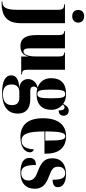

<svg xmlns="http://www.w3.org/2000/svg" viewBox="609 -1442 1051 2353"><g transform="rotate(90 1134.5 -265.5)"><path d="M157 -625C198 -625 235 -649 235 -698C235 -749 198 -771 157 -771C114 -771 80 -749 80 -698C80 -649 114 -625 157 -625ZM-22 240H-3C140 240 242 187 242 8V-536H11V-526H14C49 -526 78 -517 78 -460V53C78 189 46 230 -16 230H-22Z M523 10C596 10 634 -26 649 -83H651V0H870V-10H866C826 -10 813 -25 813 -74V-536H602V-526H604C637 -526 650 -510 650 -461V-188C650 -83 627 -28 590 -28C560 -28 550 -51 550 -123V-536H340V-526H342C376 -526 388 -509 388 -456V-183C388 -48 434 10 523 10Z M1089 234C1270 234 1350 161 1350 41C1350 -55 1292 -111 1173 -111H1073C1037 -111 1019 -125 1019 -153C1019 -170 1027 -186 1042 -197C1064 -191 1087 -188 1111 -188C1245 -188 1304 -262 1304 -370C1304 -427 1280 -476 1239 -508C1252 -525 1262 -531 1275 -531C1300 -531 1311 -509 1311 -459C1360 -459 1376 -489 1376 -522C1376 -554 1354 -582 1316 -582C1268 -582 1249 -547 1232 -514C1200 -537 1158 -550 1111 -550C976 -550 916 -483 916 -365C916 -279 965 -224 1031 -201C960 -185 927 -134 927 -84C927 -31 964 19 1039 23C935 28 881 61 881 122C881 195 956 234 1089 234ZM1109 -198C1069 -198 1056 -228 1056 -363C1056 -508 1069 -540 1110 -540C1150 -540 1163 -508 1163 -364C1163 -228 1150 -198 1109 -198ZM1109 224C1046 224 993 200 993 119C993 41 1042 23 1087 23H1150C1219 23 1246 54 1246 112C1246 187 1202 224 1109 224Z M1640 10C1774 10 1825 -54 1825 -109C1825 -133 1809 -149 1789 -155C1780 -36 1739 -4 1682 -4C1602 -4 1569 -74 1569 -285H1841V-308C1841 -466 1761 -550 1630 -550C1488 -550 1407 -453 1407 -265C1407 -91 1482 10 1640 10ZM1681 -295H1569C1569 -491 1586 -540 1629 -540C1671 -540 1681 -491 1681 -295Z M2075 10C2205 10 2271 -60 2271 -166C2271 -266 2210 -305 2120 -340C2042 -370 2001 -388 2001 -452C2001 -519 2046 -539 2083 -539C2138 -539 2161 -496 2161 -385C2224 -385 2252 -408 2252 -449C2252 -501 2208 -549 2094 -549C1976 -549 1898 -496 1898 -381C1898 -287 1948 -246 2049 -207C2118 -180 2170 -160 2170 -89C2170 -29 2131 0 2077 0C2007 0 1980 -50 1980 -180C1932 -180 1893 -162 1893 -102C1893 -41 1934 10 2075 10Z"/></g></svg>

Font: Noto Serif Display ExtraCondensed Black
Style: Regular
Weight: 900
Width: 2
Designer: Monotype Design Team
Foundry: Monotype Imaging Inc.
Version: Version 2.009